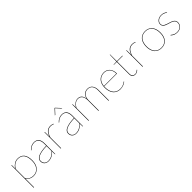

<svg xmlns="http://www.w3.org/2000/svg" viewBox="361 -2291 4062 4062"><g transform="rotate(-45 2392.0 -260.0)"><path d="M88 180V-490H91Q98 -490 98 -482L99.5 -389Q132.5 -439.5 179.2 -468.8Q226 -498 282 -498Q377 -498 427.5 -436.8Q478 -375.5 478 -248Q478 -194.5 464.2 -148.2Q450.5 -102 423.5 -67.8Q396.5 -33.5 356.2 -13.8Q316 6 263 6Q155 6 100 -81.5V180ZM282 -488Q227.5 -488 180.8 -457.5Q134 -427 100 -373V-97.5Q132 -46 171.5 -25Q211 -4 263 -4Q314.5 -4 352.5 -22.8Q390.5 -41.5 415.8 -74.5Q441 -107.5 453.5 -152Q466 -196.5 466 -248Q466 -370 419.2 -429Q372.5 -488 282 -488Z M913 0Q906 0 906 -8L903 -87.5Q882 -65.5 861 -47.8Q840 -30 816.5 -17.8Q793 -5.5 766 1.2Q739 8 706 8Q684 8 661.8 1.2Q639.5 -5.5 621.5 -20.2Q603.5 -35 592.2 -58.2Q581 -81.5 581 -115Q581 -148 600.2 -174.2Q619.5 -200.5 659.2 -219Q699 -237.5 759.5 -248.2Q820 -259 903 -261V-324Q903 -362.5 894.5 -393Q886 -423.5 869.5 -444.5Q853 -465.5 828 -476.8Q803 -488 770 -488Q744 -488 723 -482.5Q702 -477 685.5 -469Q669 -461 656.8 -451.5Q644.5 -442 635.5 -434Q626.5 -426 621 -420.5Q615.5 -415 613 -415Q611 -415 608 -418L606 -420Q642 -458 680.5 -478Q719 -498 770 -498Q807.5 -498 834.8 -486Q862 -474 880 -451.5Q898 -429 906.5 -396.8Q915 -364.5 915 -324V0ZM706 -2Q740.5 -2 768.5 -10Q796.5 -18 820 -31.5Q843.5 -45 863.8 -62.8Q884 -80.5 903 -100V-251Q745.5 -246 669.2 -211.8Q593 -177.5 593 -115Q593 -85.5 602.8 -64.2Q612.5 -43 628.2 -29.2Q644 -15.5 664.2 -8.8Q684.5 -2 706 -2Z M1078 0V-490H1081Q1088 -490 1088 -482L1089.5 -346Q1100 -382.5 1115.5 -410.8Q1131 -439 1152 -458.5Q1173 -478 1199.8 -488Q1226.5 -498 1260 -498Q1284 -498 1304.5 -493Q1325 -488 1344 -479L1342 -475Q1341 -473.5 1340.2 -472.2Q1339.5 -471 1337 -471Q1334.5 -471 1328.8 -473.5Q1323 -476 1313.8 -479Q1304.5 -482 1291.2 -484.5Q1278 -487 1260 -487Q1194.5 -487 1154 -444Q1113.5 -401 1090 -322V0Z M1744 0Q1737 0 1737 -8L1734 -87.5Q1713 -65.5 1692 -47.8Q1671 -30 1647.5 -17.8Q1624 -5.5 1597 1.2Q1570 8 1537 8Q1515 8 1492.8 1.2Q1470.5 -5.5 1452.5 -20.2Q1434.5 -35 1423.2 -58.2Q1412 -81.5 1412 -115Q1412 -148 1431.2 -174.2Q1450.5 -200.5 1490.2 -219Q1530 -237.5 1590.5 -248.2Q1651 -259 1734 -261V-324Q1734 -362.5 1725.5 -393Q1717 -423.5 1700.5 -444.5Q1684 -465.5 1659 -476.8Q1634 -488 1601 -488Q1575 -488 1554 -482.5Q1533 -477 1516.5 -469Q1500 -461 1487.8 -451.5Q1475.5 -442 1466.5 -434Q1457.5 -426 1452 -420.5Q1446.5 -415 1444 -415Q1442 -415 1439 -418L1437 -420Q1473 -458 1511.5 -478Q1550 -498 1601 -498Q1638.5 -498 1665.8 -486Q1693 -474 1711 -451.5Q1729 -429 1737.5 -396.8Q1746 -364.5 1746 -324V0ZM1537 -2Q1571.5 -2 1599.5 -10Q1627.5 -18 1651 -31.5Q1674.5 -45 1694.8 -62.8Q1715 -80.5 1734 -100V-251Q1576.5 -246 1500.2 -211.8Q1424 -177.5 1424 -115Q1424 -85.5 1433.8 -64.2Q1443.5 -43 1459.2 -29.2Q1475 -15.5 1495.2 -8.8Q1515.5 -2 1537 -2ZM1706 -585H1697Q1693 -585 1689 -589L1599 -687L1596 -690L1593 -687L1503 -589Q1501.5 -587.5 1499.5 -586.2Q1497.5 -585 1495 -585H1486L1592 -700H1600Z M1909 0V-490H1912Q1919 -490 1919 -482L1920.5 -389.5Q1949 -439 1990 -468.5Q2031 -498 2079 -498Q2138 -498 2171.2 -461.5Q2204.5 -425 2212.5 -357.5Q2218.5 -393 2233.2 -419.5Q2248 -446 2269 -463.5Q2290 -481 2315.8 -489.5Q2341.5 -498 2369 -498Q2403.5 -498 2431.5 -486Q2459.5 -474 2479 -450.8Q2498.5 -427.5 2509.2 -393Q2520 -358.5 2520 -314V0H2508V-314Q2508 -398.5 2471.8 -443.2Q2435.5 -488 2369 -488Q2339.5 -488 2312.2 -477Q2285 -466 2264 -444.2Q2243 -422.5 2230.5 -390Q2218 -357.5 2218 -314V0H2206V-314Q2206 -355 2197.8 -387.2Q2189.5 -419.5 2173.2 -442Q2157 -464.5 2133 -476.2Q2109 -488 2078 -488Q2030.5 -488 1990.8 -457.8Q1951 -427.5 1921 -374V0Z M2859 -498Q2897.5 -498 2931 -484.2Q2964.5 -470.5 2989.2 -443.5Q3014 -416.5 3028 -377.2Q3042 -338 3042 -287Q3042 -284.5 3040.2 -283.2Q3038.5 -282 3036 -282H2658Q2657 -275 2657 -268.5Q2657 -262 2657 -255Q2657 -194 2671.5 -147.2Q2686 -100.5 2712.8 -68.8Q2739.5 -37 2777.2 -20.5Q2815 -4 2861 -4Q2902.5 -4 2932.2 -13Q2962 -22 2981.8 -33Q3001.5 -44 3011.8 -53Q3022 -62 3025 -62Q3027 -62 3029 -60L3031 -58Q3022.5 -47.5 3005.8 -36.2Q2989 -25 2966.2 -15.5Q2943.5 -6 2916.5 0Q2889.5 6 2861 6Q2810.5 6 2770.5 -11.8Q2730.5 -29.5 2702.8 -63Q2675 -96.5 2660 -145Q2645 -193.5 2645 -255Q2645 -309 2659.5 -353.8Q2674 -398.5 2701.5 -430.5Q2729 -462.5 2768.8 -480.2Q2808.5 -498 2859 -498ZM2859 -488Q2815 -488 2779.8 -473.8Q2744.5 -459.5 2719 -433.8Q2693.5 -408 2678.2 -371.5Q2663 -335 2658.5 -291H3031Q3031 -338.5 3018 -375.2Q3005 -412 2981.8 -437Q2958.5 -462 2927 -475Q2895.5 -488 2859 -488Z M3304 8Q3261 8 3236.5 -15.5Q3212 -39 3212 -93V-459H3131Q3124 -459 3124 -464V-467L3212 -469L3216 -666Q3216 -668.5 3217.2 -670.8Q3218.5 -673 3221 -673H3224V-469H3391V-459H3224V-93Q3224 -68 3230.2 -50.8Q3236.5 -33.5 3247.5 -22.8Q3258.5 -12 3273 -7Q3287.5 -2 3304 -2Q3325 -2 3340.8 -8.5Q3356.5 -15 3367.5 -22.5Q3378.5 -30 3385.2 -36.5Q3392 -43 3395 -43Q3397 -43 3399 -41L3401 -39Q3393.5 -29 3382.8 -20.2Q3372 -11.5 3359.2 -5.2Q3346.5 1 3332.2 4.5Q3318 8 3304 8Z M3525 0V-490H3528Q3535 -490 3535 -482L3536.5 -346Q3547 -382.5 3562.5 -410.8Q3578 -439 3599 -458.5Q3620 -478 3646.8 -488Q3673.5 -498 3707 -498Q3731 -498 3751.5 -493Q3772 -488 3791 -479L3789 -475Q3788 -473.5 3787.2 -472.2Q3786.5 -471 3784 -471Q3781.5 -471 3775.8 -473.5Q3770 -476 3760.8 -479Q3751.5 -482 3738.2 -484.5Q3725 -487 3707 -487Q3641.5 -487 3601 -444Q3560.5 -401 3537 -322V0Z M4093 -498Q4144.5 -498 4184.5 -479.8Q4224.5 -461.5 4251.8 -428.5Q4279 -395.5 4293 -348.8Q4307 -302 4307 -245Q4307 -188 4293 -141.8Q4279 -95.5 4251.8 -62.5Q4224.5 -29.5 4184.5 -11.8Q4144.5 6 4093 6Q4041 6 4001.2 -11.8Q3961.5 -29.5 3934.2 -62.5Q3907 -95.5 3893 -141.8Q3879 -188 3879 -245Q3879 -302 3893 -348.8Q3907 -395.5 3934.2 -428.5Q3961.5 -461.5 4001.2 -479.8Q4041 -498 4093 -498ZM4093 -4Q4143 -4 4181 -21.5Q4219 -39 4244.2 -70.5Q4269.5 -102 4282.2 -146.5Q4295 -191 4295 -245Q4295 -299 4282.2 -343.8Q4269.5 -388.5 4244.2 -420.5Q4219 -452.5 4181 -470.2Q4143 -488 4093 -488Q4042.5 -488 4004.8 -470.2Q3967 -452.5 3941.8 -420.5Q3916.5 -388.5 3903.8 -343.8Q3891 -299 3891 -245Q3891 -191 3903.8 -146.5Q3916.5 -102 3941.8 -70.5Q3967 -39 4004.8 -21.5Q4042.5 -4 4093 -4Z M4705 -447Q4703 -444 4700 -444Q4696 -444 4688.2 -450.8Q4680.5 -457.5 4665.8 -465.8Q4651 -474 4628.5 -481Q4606 -488 4573 -488Q4542 -488 4516.2 -478.5Q4490.5 -469 4472 -453.2Q4453.5 -437.5 4443.2 -417Q4433 -396.5 4433 -374Q4433 -347.5 4445.5 -329.8Q4458 -312 4478.2 -299.8Q4498.5 -287.5 4524.5 -279Q4550.5 -270.5 4577.5 -262.2Q4604.5 -254 4630.5 -244.8Q4656.5 -235.5 4676.8 -221.5Q4697 -207.5 4709.5 -187.2Q4722 -167 4722 -137Q4722 -107 4711.2 -80.5Q4700.5 -54 4680 -34.5Q4659.5 -15 4629.8 -3.5Q4600 8 4562 8Q4535.5 8 4514.8 3.8Q4494 -0.5 4476.2 -8Q4458.5 -15.5 4443.2 -26.5Q4428 -37.5 4413 -51L4416 -54Q4417.5 -55.5 4418.5 -56.2Q4419.5 -57 4422 -57Q4426 -57 4435 -48.5Q4444 -40 4460.2 -29.5Q4476.5 -19 4501.2 -10.5Q4526 -2 4562 -2Q4598 -2 4625.8 -12.5Q4653.5 -23 4672.5 -41.2Q4691.5 -59.5 4701.2 -83.8Q4711 -108 4711 -136Q4711 -164.5 4698.5 -183.2Q4686 -202 4665.8 -215Q4645.5 -228 4619.5 -236.8Q4593.5 -245.5 4566.5 -253.5Q4539.5 -261.5 4513.5 -270.5Q4487.5 -279.5 4467.2 -292.8Q4447 -306 4434.5 -325.5Q4422 -345 4422 -374Q4422 -398.5 4433 -420.8Q4444 -443 4464 -460.2Q4484 -477.5 4511.8 -487.8Q4539.5 -498 4573 -498Q4614.5 -498 4646 -486.8Q4677.5 -475.5 4707 -450Z"/></g></svg>

Font: Lato Hairline
Style: Regular
Weight: 250
Designer: Lukasz Dziedzic
Foundry: Lukasz Dziedzic
Version: Version 1.104; Western+Polish opensource